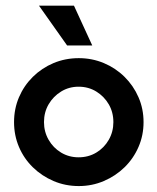

<svg xmlns="http://www.w3.org/2000/svg" viewBox="-20 -630 543 663"><path d="M252.1 12.5Q205.6 12.5 164.9 -4.9Q124.3 -22.2 93.4 -52.4Q62.5 -82.6 45.5 -122.6Q28.5 -162.5 28.5 -208.3Q28.5 -254.2 45.5 -294.1Q62.5 -334 93.4 -364.6Q124.3 -395.1 164.9 -412.2Q205.6 -429.2 252.1 -429.2Q297.9 -429.2 338.5 -412.2Q379.2 -395.1 410.1 -364.6Q441 -334 458.3 -294.1Q475.7 -254.2 475.7 -208.3Q475.7 -162.5 458.3 -122.6Q441 -82.6 410.1 -52.4Q379.2 -22.2 338.5 -4.9Q297.9 12.5 252.1 12.5ZM251.4 -86.8Q285.4 -86.8 312.5 -103.1Q339.6 -119.4 355.6 -147.2Q371.5 -175 371.5 -208.3Q371.5 -242.4 355.6 -269.8Q339.6 -297.2 312.5 -313.9Q285.4 -330.6 251.4 -330.6Q218.1 -330.6 191 -313.9Q163.9 -297.2 147.9 -269.8Q131.9 -242.4 131.9 -208.3Q131.9 -175 147.9 -147.2Q163.9 -119.4 191 -103.1Q218.1 -86.8 251.4 -86.8ZM211.8 -472.9 114.6 -610.4H235.4L298.6 -472.9Z"/></svg>

Font: Afacad Flux SemiBold
Style: Regular
Weight: 600
Designer: Kristian Moeller
Foundry: Dicotype
Version: Version 1.100